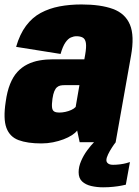

<svg xmlns="http://www.w3.org/2000/svg" viewBox="-31 -622 607 840"><path d="M150 5.5Q176.5 5.5 201.2 0.5Q226 -4.5 247 -12.5Q268 -20.5 283.5 -30.5Q299 -40.5 306.5 -51L317.5 0H475L542 -377Q558 -465.5 537.5 -514.2Q517 -563 463.2 -582.8Q409.5 -602.5 325.5 -602.5Q274 -602.5 229.2 -594Q184.5 -585.5 147.2 -565.5Q110 -545.5 82.8 -509Q55.5 -472.5 39.5 -417L234 -386Q243.5 -419 255 -435.8Q266.5 -452.5 279 -458Q291.5 -463.5 303.5 -463.5Q320.5 -463.5 331.2 -457.5Q342 -451.5 344.8 -433.8Q347.5 -416 341.5 -382L338 -362.5H200.5Q170 -362.5 141.5 -357.5Q113 -352.5 88.5 -340.2Q64 -328 45 -307.2Q26 -286.5 13 -254Q0 -221.5 -6 -177Q-17.5 -102 -3 -62.8Q11.5 -23.5 50.2 -9Q89 5.5 150 5.5ZM228 -129.5Q214.5 -129.5 206.5 -134Q198.5 -138.5 196.8 -151.2Q195 -164 198.5 -190Q201.5 -210.5 206.5 -222.5Q211.5 -234.5 218.2 -240.2Q225 -246 233.2 -247.8Q241.5 -249.5 252.5 -249.5H316.5L300 -154Q293 -146.5 281 -141Q269 -135.5 255 -132.5Q241 -129.5 228 -129.5ZM420 197.5Q444 197.5 465 195.2Q486 193 501 190Q516 187 519.5 186L537.5 87Q533.5 88.5 521.5 91.8Q509.5 95 494 97Q478.5 99 464 99Q449 99 441.8 93.2Q434.5 87.5 434.5 79Q434.5 68.5 441.8 53.5Q449 38.5 458.8 23.5Q468.5 8.5 475.5 0H380.5Q366.5 14 350.5 35.8Q334.5 57.5 323.8 82.5Q313 107.5 313 131.5Q313 157.5 328.2 171.8Q343.5 186 368.2 191.8Q393 197.5 420 197.5Z"/></svg>

Font: Anybody Condensed Black
Style: Italic
Weight: 900
Width: 3
Italic angle: -10°
Version: Version 1.113;gftools[0.9.25]